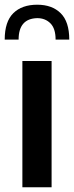

<svg xmlns="http://www.w3.org/2000/svg" viewBox="-32 -795 314 815"><path d="M63 -536H187V0H63ZM262 -627H204Q204 -674 182 -696Q160 -718 126 -718Q47 -716 47 -627H-12Q-12 -703 24.5 -739Q61 -775 126 -775Q189 -775 225.5 -739Q262 -703 262 -627Z"/></svg>

Font: Exo SemiBold
Style: Regular
Weight: 600
Designer: Natanael Gama
Foundry: Natanael Gama
Version: Version 1.500